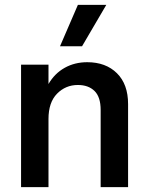

<svg xmlns="http://www.w3.org/2000/svg" viewBox="-20 -764 604 784"><path d="M298 -744H414L315 -575H225ZM503 -339V0H391V-315Q391 -368 366 -392.5Q341 -417 298 -417Q248 -417 213 -381.5Q178 -346 178 -278V0H66V-500H178V-421Q203 -464 244 -487Q285 -510 336 -510Q412 -510 457.5 -465Q503 -420 503 -339Z"/></svg>

Font: CBA Beacon Sans Bold
Style: Regular
Weight: 700
Designer: Wei Huang
Foundry: Wei Huang
Version: Version 1.002